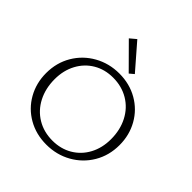

<svg xmlns="http://www.w3.org/2000/svg" viewBox="-235 -1081 1261 1261"><g transform="rotate(45 395.0 -450.5)"><path d="M57 -326Q57 -422 102.5 -499Q148 -576 226.5 -620Q305 -664 400 -664Q495 -664 571 -620.5Q647 -577 690 -501Q733 -425 733 -332Q733 -236 687.5 -159Q642 -82 563.5 -38Q485 6 390 6Q295 6 219 -37.5Q143 -81 100 -157Q57 -233 57 -326ZM666 -320Q666 -406 631 -473.5Q596 -541 533 -578.5Q470 -616 390 -616Q313 -616 253 -580.5Q193 -545 159 -481.5Q125 -418 125 -337Q125 -251 160 -183.5Q195 -116 257.5 -78.5Q320 -41 400 -41Q477 -41 537.5 -76.5Q598 -112 632 -175.5Q666 -239 666 -320ZM280 -871 323 -907 474 -733 443 -707Z"/></g></svg>

Font: Ysabeau Semilight
Style: Regular
Weight: 300
Designer: Christian Thalmann (Catharsis Fonts)
Version: Version 0.003